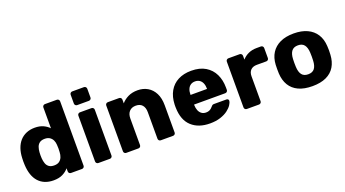

<svg xmlns="http://www.w3.org/2000/svg" viewBox="-56 -1288 3327 1851"><g transform="rotate(-20 1607.5 -362.5)"><path d="M253.4 10Q204.8 10 166.1 -5.7Q127.5 -21.4 100.3 -51.7Q73.1 -82 58.2 -125.6Q43.3 -169.3 40.6 -225.1Q39.6 -245.1 39.6 -260.6Q39.6 -276.1 40.6 -295.5Q42.6 -348.9 57.6 -392.2Q72.5 -435.5 99.7 -466.1Q126.9 -496.7 165.8 -513.4Q204.8 -530 253.4 -530Q302.9 -530 339 -513.6Q375.1 -497.1 399.5 -471V-684.9Q399.5 -695.5 406.8 -702.8Q414 -710 424.6 -710H546.6Q557.2 -710 564.5 -702.8Q571.7 -695.5 571.7 -684.9V-25.1Q571.7 -14.5 564.5 -7.2Q557.2 0 546.6 0H434Q423.4 0 416.1 -7.2Q408.9 -14.5 408.9 -25.1V-57.1Q384.5 -27.5 346.8 -8.8Q309.1 10 253.4 10ZM307.5 -123.6Q340.7 -123.6 360.4 -138.1Q380.1 -152.6 389.3 -175.9Q398.5 -199.2 399.5 -225.9Q401.1 -245.9 401.1 -263.9Q401.1 -282 399.5 -301.4Q398.5 -326.4 388.5 -347.9Q378.5 -369.4 358.8 -382.9Q339.1 -396.4 307.5 -396.4Q274.5 -396.4 255 -382.3Q235.5 -368.1 227.1 -344.3Q218.6 -320.4 216.6 -291.1Q214.4 -260 216.6 -228.9Q218.6 -199.6 227.1 -175.7Q235.5 -151.9 255 -137.7Q274.5 -123.6 307.5 -123.6Z M714.6 0Q704 0 696.8 -7.2Q689.5 -14.5 689.5 -25.1V-494.9Q689.5 -505.5 696.8 -512.8Q704 -520 714.6 -520H832.9Q843.5 -520 850.7 -512.8Q858 -505.5 858 -494.9V-25.1Q858 -14.5 850.7 -7.2Q843.5 0 832.9 0ZM713.6 -594.5Q703 -594.5 695.8 -601.8Q688.5 -609 688.5 -619.6V-709.5Q688.5 -720.1 695.8 -727.6Q703 -735 713.6 -735H833.5Q844.1 -735 851.6 -727.6Q859 -720.1 859 -709.5V-619.6Q859 -609 851.6 -601.8Q844.1 -594.5 833.5 -594.5Z M1000.6 0Q990 0 982.8 -7.2Q975.5 -14.5 975.5 -25.1V-494.9Q975.5 -505.5 982.8 -512.8Q990 -520 1000.6 -520H1116.4Q1127 -520 1134.2 -512.8Q1141.5 -505.5 1141.5 -494.9V-456.6Q1167.2 -487.9 1209.2 -508.9Q1251.1 -530 1308.2 -530Q1365.6 -530 1410.2 -503.9Q1454.7 -477.9 1480.4 -427.7Q1506 -377.5 1506 -304.1V-25.1Q1506 -14.5 1498.7 -7.2Q1491.5 0 1480.9 0H1355.1Q1344.5 0 1337.3 -7.2Q1330 -14.5 1330 -25.1V-297.9Q1330 -344.8 1307.3 -370.6Q1284.5 -396.4 1241.4 -396.4Q1199.7 -396.4 1175.3 -370.6Q1150.9 -344.8 1150.9 -297.9V-25.1Q1150.9 -14.5 1143.6 -7.2Q1136.4 0 1125.7 0Z M1859 10Q1740.7 10 1670.9 -54.1Q1601.1 -118.2 1598.1 -244.4Q1597.8 -251.2 1597.8 -261.9Q1597.8 -272.5 1598.1 -278.8Q1601.3 -358 1633.6 -414.4Q1665.9 -470.8 1723.4 -500.4Q1780.9 -530 1858.4 -530Q1945.9 -530 2003.6 -494.9Q2061.4 -459.9 2090.4 -399.7Q2119.4 -339.5 2119.4 -263.3V-238.9Q2119.4 -228.3 2111.9 -221Q2104.5 -213.8 2093.9 -213.8H1774.1Q1774.1 -213.1 1774.1 -211Q1774.1 -208.9 1774.1 -206.9Q1774.9 -177.5 1784.2 -153.9Q1793.5 -130.2 1812.2 -116.3Q1831 -102.4 1857.7 -102.4Q1877.6 -102.4 1891.1 -108.5Q1904.6 -114.6 1913.8 -123.2Q1923 -131.9 1928 -138Q1937 -148.5 1942.6 -151Q1948.3 -153.5 1959.9 -153.5H2084Q2093.6 -153.5 2100.1 -147.7Q2106.6 -141.9 2105.6 -132.2Q2104.6 -115.1 2088.9 -90.9Q2073.1 -66.6 2042.6 -43.5Q2012 -20.4 1965.9 -5.2Q1919.7 10 1859 10ZM1774.1 -312.9H1943.4V-315Q1943.4 -347.5 1933.4 -371.3Q1923.5 -395 1904.4 -407.9Q1885.2 -420.8 1858.4 -420.8Q1831.5 -420.8 1812.6 -407.9Q1793.6 -395 1783.9 -371.3Q1774.1 -347.5 1774.1 -315Z M2237.6 0Q2227 0 2219.8 -7.2Q2212.5 -14.5 2212.5 -25.1V-494.5Q2212.5 -505.1 2219.8 -512.6Q2227 -520 2237.6 -520H2353Q2363.6 -520 2371.1 -512.6Q2378.5 -505.1 2378.5 -494.5V-455.4Q2405.2 -486 2442.7 -503Q2480.1 -520 2527 -520H2570.9Q2581.5 -520 2588.7 -512.8Q2596 -505.5 2596 -494.9V-392.1Q2596 -381.5 2588.7 -374.3Q2581.5 -367 2570.9 -367H2474.1Q2432.9 -367 2410.4 -344.5Q2387.9 -322 2387.9 -280.8V-25.1Q2387.9 -14.5 2380.4 -7.2Q2373 0 2362.4 0Z M2909.2 10Q2824.7 10 2767.2 -16.9Q2709.6 -43.8 2679.1 -94.5Q2648.6 -145.3 2644.8 -214.9Q2643.8 -234.9 2643.8 -260.3Q2643.8 -285.8 2644.8 -305.1Q2648.6 -375.7 2680.7 -426Q2712.8 -476.2 2770.3 -503.1Q2827.9 -530 2909.2 -530Q2990.6 -530 3048.2 -503.1Q3105.7 -476.2 3137.8 -426Q3169.9 -375.7 3173.7 -305.1Q3175.4 -285.8 3175.4 -260.3Q3175.4 -234.9 3173.7 -214.9Q3169.9 -145.3 3139.4 -94.5Q3108.9 -43.8 3051.3 -16.9Q2993.7 10 2909.2 10ZM2909.2 -111.7Q2953.6 -111.7 2974.5 -138.9Q2995.4 -166.1 2997.8 -219.9Q2998.8 -234.9 2998.8 -260Q2998.8 -285.1 2997.8 -300.1Q2995.4 -353 2974.5 -380.6Q2953.6 -408.3 2909.2 -408.3Q2865.5 -408.3 2844.3 -380.6Q2823.1 -353 2820.7 -300.1Q2819.7 -285.1 2819.7 -260Q2819.7 -234.9 2820.7 -219.9Q2823.1 -166.1 2844.3 -138.9Q2865.5 -111.7 2909.2 -111.7Z"/></g></svg>

Font: Rubik Light
Style: Regular
Weight: 300
Designer: Hubert and Fischer
Foundry: Hubert and Fischer
Version: Version 2.300;gftools[0.9.30]